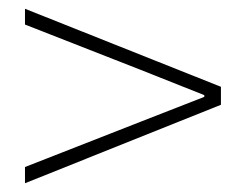

<svg xmlns="http://www.w3.org/2000/svg" viewBox="-20 -584 561 438"><path d="M37 -166V-203L300 -306L446 -363V-367L300 -425L37 -528V-564L484 -386V-345Z"/></svg>

Font: Noto Sans JP
Style: Regular
Weight: 100
Designer: Ryoko NISHIZUKA 西塚涼子 (kana, bopomofo & ideographs); Paul D. Hunt (Latin, Greek & Cyrillic); Sandoll Communications 산돌커뮤니
Foundry: Adobe
Version: Version 2.004;hotconv 1.0.118;makeotfexe 2.5.65603